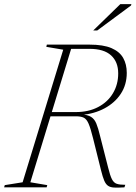

<svg xmlns="http://www.w3.org/2000/svg" viewBox="-48 -886 645 908"><path d="M310 -356Q371 -356 416.2 -379.8Q461.5 -403.5 486.2 -445Q511 -486.5 511 -539Q511 -593.5 477.2 -624.2Q443.5 -655 375.5 -655H253L249 -675H375Q440.5 -675 479 -658.5Q517.5 -642 534.5 -612Q551.5 -582 551.5 -541.5Q551.5 -485.5 523.5 -442.8Q495.5 -400 446.8 -373.8Q398 -347.5 335 -342V-345Q366 -343.5 382.2 -333.5Q398.5 -323.5 407.5 -301.8Q416.5 -280 425 -244L463.5 -93Q472.5 -56 481.2 -38.8Q490 -21.5 504.2 -16.8Q518.5 -12 544.5 -12L540.5 0Q510 2 491.8 1Q473.5 0 462.8 -7.5Q452 -15 444.8 -32.2Q437.5 -49.5 430 -80L392 -232.5Q380.5 -279 371 -301Q361.5 -323 348 -329.5Q334.5 -336 310.5 -336H162.5L165.5 -356ZM95.5 -24 175.5 -10.5 172.5 0H-28.5L-25.5 -10.5L59 -24L251 -651L171 -664.5L173.5 -675H294.5ZM393 -742 521 -866.5H573.5L571.5 -860L412 -742Z"/></svg>

Font: Newsreader 24pt ExtraLight
Style: Italic
Weight: 250
Italic angle: -17°
Designer: Hugues Gentile
Foundry: Production Type
Version: Version 1.003